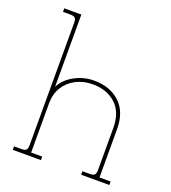

<svg xmlns="http://www.w3.org/2000/svg" viewBox="-127 -782 779 876"><g transform="rotate(20 262.0 -343.5)"><path d="M35 0V-17H72Q88 -17 94 -23.5Q100 -30 100 -45V-642Q100 -657 94 -663.5Q88 -670 72 -670H35V-687H118V-336Q137 -375 181.5 -399.5Q226 -424 277 -424Q354 -424 402 -379.5Q450 -335 450 -251V-17H504V0H367V-17H404Q420 -17 426 -23.5Q432 -30 432 -45V-251Q432 -327 388.5 -366.5Q345 -406 277 -406Q232 -406 196 -387.5Q160 -369 139 -335.5Q118 -302 118 -256V-17H172V0Z"/></g></svg>

Font: Grandiflora One
Style: Regular
Weight: 400
Designer: Haesung Cho
Foundry: JAMO
Version: Version 1.000; ttfautohint (v1.8.4.7-5d5b);gftools[0.9.28]